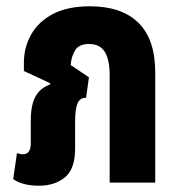

<svg xmlns="http://www.w3.org/2000/svg" viewBox="-20 -581 570 611"><path d="M104 10Q52 10 22 -11L34 -94Q44 -90 53 -90Q78 -90 78 -125V-198Q78 -247 93 -274Q108 -301 139 -312L140 -316L56 -355V-381Q56 -430 79 -471Q102 -512 148.5 -536.5Q195 -561 266 -561Q367 -561 420.5 -508.5Q474 -456 474 -350V0H329V-341Q329 -391 313.5 -416Q298 -441 263 -441Q232 -441 219.5 -421.5Q207 -402 205 -374L263 -335L254 -270Q234 -270 226.5 -251.5Q219 -233 219 -192V-108Q219 -43 186.5 -16.5Q154 10 104 10Z"/></svg>

Font: Noto Sans Thai ExtCond ExtBd
Style: Regular
Weight: 800
Width: 2
Designer: Monotype Design Team
Foundry: Monotype Imaging Inc.
Version: Version 2.002; ttfautohint (v1.8.4.7-5d5b)